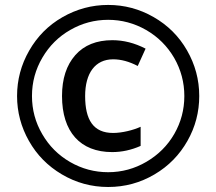

<svg xmlns="http://www.w3.org/2000/svg" viewBox="-20 -744 872 774"><path d="M436 -504.9C467.8 -504.9 500.5 -496.1 535.2 -478L566.9 -547.9C522.5 -570.8 478 -582 433.1 -582C369.1 -582 319.3 -562 283.7 -522C248 -481.4 230 -426.8 230 -356.9C230 -212.4 303.7 -130.9 432.1 -130.9C471.2 -130.9 509.3 -139.2 546.9 -155.8V-232.9C517.1 -219.2 471.7 -208 436 -208C356 -208 323.2 -261.2 323.2 -356.9C323.2 -449.2 363.8 -504.9 436 -504.9ZM48.8 -356.9C48.8 -292.5 64.9 -231.9 96.7 -175.8C128.4 -119.6 172.4 -74.7 229.5 -41C286.6 -7.3 348.6 9.8 416 9.8C483.9 9.8 545.9 -7.3 603 -41C660.2 -74.7 704.1 -120.1 735.8 -176.3C767.6 -232.4 783.2 -293 783.2 -356.9C783.2 -422.9 766.6 -483.9 733.9 -541C701.2 -598.1 656.2 -642.6 599.1 -675.3C542 -708 481 -724.1 416 -724.1C350.1 -724.1 289.1 -707.5 231.9 -674.8C174.8 -642.1 130.4 -597.2 97.7 -540C64.9 -482.9 48.8 -421.9 48.8 -356.9ZM108.9 -356.9C108.9 -412.6 123 -464.4 150.9 -511.7C178.7 -559.1 216.3 -596.7 263.7 -623.5C310.5 -650.4 361.3 -664.1 416 -664.1C470.2 -664.1 521.5 -650.4 569.3 -623C616.7 -595.7 654.3 -558.1 682.1 -510.7C709.5 -462.9 723.1 -411.6 723.1 -356.9C723.1 -301.8 709.5 -251 682.6 -204.1C655.3 -156.7 617.7 -119.6 570.3 -91.8C522.9 -64 471.2 -49.8 416 -49.8C361.3 -49.8 310.1 -63.5 262.7 -90.8C215.3 -118.2 177.7 -155.8 150.4 -203.1C122.6 -250.5 108.9 -301.8 108.9 -356.9Z"/></svg>

Font: Samim Medium
Style: Regular
Weight: 500
Foundry: DejaVu fonts team - Redesigned by Saber Rastikerdar
Version: Version 4.0.5